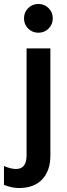

<svg xmlns="http://www.w3.org/2000/svg" viewBox="-62 -751 339 968"><path d="M131.5 -731Q162 -731 183 -710Q204 -689 204 -658.5Q204 -628 183 -607Q162 -586 131.5 -586Q101 -586 80 -607Q59 -628 59 -658.5Q59 -689 80 -710Q101 -731 131.5 -731ZM192 34Q192 109 151 153Q110 197 34 197Q-2 197 -42 181V86Q-7 101 19 101Q72 101 72 32V-507H192Z"/></svg>

Font: Hind Kochi SemiBold
Style: Regular
Weight: 600
Designer: Dhruvi Tolia
Foundry: Indian Type Foundry
Version: Version 0.702;PS 1.0;hotconv 1.0.81;makeotf.lib2.5.63406